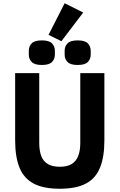

<svg xmlns="http://www.w3.org/2000/svg" viewBox="-20 -1147 734 1179"><path d="M73 -698H221V-270Q221 -221 233.5 -188.5Q246 -156 274 -139.5Q302 -123 347 -123Q392 -123 419.5 -139.5Q447 -156 460 -188.5Q473 -221 473 -270V-698H621V-286Q621 -183 594 -117Q567 -51 507 -19.5Q447 12 347 12Q247 12 187 -19.5Q127 -51 100 -117Q73 -183 73 -286ZM491 -1070 357 -894 278 -933 377 -1127ZM237 -748Q192 -748 174.5 -766.5Q157 -785 157 -811V-836Q157 -862 174.5 -880.5Q192 -899 237 -899Q282 -899 299.5 -880.5Q317 -862 317 -836V-811Q317 -785 299.5 -766.5Q282 -748 237 -748ZM457 -748Q412 -748 394.5 -766.5Q377 -785 377 -811V-836Q377 -862 394.5 -880.5Q412 -899 457 -899Q502 -899 519.5 -880.5Q537 -862 537 -836V-811Q537 -785 519.5 -766.5Q502 -748 457 -748Z"/></svg>

Font: IBM Plex Sans
Style: Regular
Weight: 400
Designer: Mike Abbink, Paul van der Laan, Pieter van Rosmalen
Foundry: Bold Monday
Version: Version 3.201